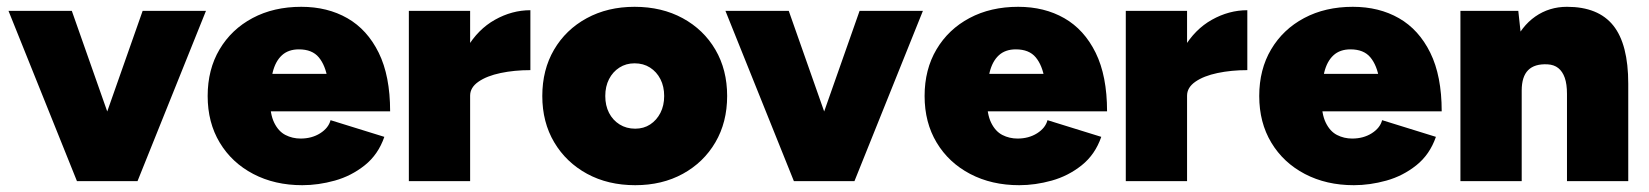

<svg xmlns="http://www.w3.org/2000/svg" viewBox="-20 -532 4843 564"><path d="M223 0 399 -500H585L384 0ZM206 0 5 -500H191L367 0Z M868 12Q787 12 724 -21Q661 -54 625.5 -113Q590 -172 590 -250Q590 -328 625 -387Q660 -446 722 -479Q784 -512 865 -512Q942 -512 1000.5 -478.5Q1059 -445 1092.5 -377Q1126 -309 1126 -205H949Q949 -258 942.5 -299Q936 -340 916.5 -363.5Q897 -387 858 -387Q827 -387 808 -369.5Q789 -352 781 -319.5Q773 -287 773 -241Q773 -197 785.5 -171.5Q798 -146 818.5 -135.5Q839 -125 863 -125Q896 -125 920.5 -140.5Q945 -156 951 -179L1109 -130Q1091 -78 1051.5 -46.5Q1012 -15 963.5 -1.5Q915 12 868 12ZM704 -205 705 -315H1043V-205Z M1319 -255Q1319 -336 1351.5 -391Q1384 -446 1434 -474Q1484 -502 1538 -502V-326Q1491 -326 1450.5 -317.5Q1410 -309 1385.5 -292Q1361 -275 1361 -251ZM1181 0V-500H1361V0Z M1846 12Q1766 12 1704.5 -21.5Q1643 -55 1608 -114Q1573 -173 1573 -250Q1573 -327 1607.5 -386Q1642 -445 1703.5 -478.5Q1765 -512 1844 -512Q1924 -512 1985.5 -478.5Q2047 -445 2081.5 -386Q2116 -327 2116 -250Q2116 -173 2081.5 -114Q2047 -55 1986 -21.5Q1925 12 1846 12ZM1846 -154Q1871 -154 1890 -166.5Q1909 -179 1920 -200.5Q1931 -222 1931 -250Q1931 -278 1920 -299.5Q1909 -321 1889.5 -333.5Q1870 -346 1844 -346Q1819 -346 1799.5 -333.5Q1780 -321 1769 -299.5Q1758 -278 1758 -250Q1758 -222 1769 -200.5Q1780 -179 1800 -166.5Q1820 -154 1846 -154Z M2329 0 2505 -500H2691L2490 0ZM2312 0 2111 -500H2297L2473 0Z M2974 12Q2893 12 2830 -21Q2767 -54 2731.5 -113Q2696 -172 2696 -250Q2696 -328 2731 -387Q2766 -446 2828 -479Q2890 -512 2971 -512Q3048 -512 3106.5 -478.5Q3165 -445 3198.5 -377Q3232 -309 3232 -205H3055Q3055 -258 3048.5 -299Q3042 -340 3022.5 -363.5Q3003 -387 2964 -387Q2933 -387 2914 -369.5Q2895 -352 2887 -319.5Q2879 -287 2879 -241Q2879 -197 2891.5 -171.5Q2904 -146 2924.5 -135.5Q2945 -125 2969 -125Q3002 -125 3026.5 -140.5Q3051 -156 3057 -179L3215 -130Q3197 -78 3157.5 -46.5Q3118 -15 3069.5 -1.5Q3021 12 2974 12ZM2810 -205 2811 -315H3149V-205Z M3425 -255Q3425 -336 3457.5 -391Q3490 -446 3540 -474Q3590 -502 3644 -502V-326Q3597 -326 3556.5 -317.5Q3516 -309 3491.5 -292Q3467 -275 3467 -251ZM3287 0V-500H3467V0Z M3957 12Q3876 12 3813 -21Q3750 -54 3714.5 -113Q3679 -172 3679 -250Q3679 -328 3714 -387Q3749 -446 3811 -479Q3873 -512 3954 -512Q4031 -512 4089.5 -478.5Q4148 -445 4181.5 -377Q4215 -309 4215 -205H4038Q4038 -258 4031.5 -299Q4025 -340 4005.5 -363.5Q3986 -387 3947 -387Q3916 -387 3897 -369.5Q3878 -352 3870 -319.5Q3862 -287 3862 -241Q3862 -197 3874.5 -171.5Q3887 -146 3907.5 -135.5Q3928 -125 3952 -125Q3985 -125 4009.5 -140.5Q4034 -156 4040 -179L4198 -130Q4180 -78 4140.5 -46.5Q4101 -15 4052.5 -1.5Q4004 12 3957 12ZM3793 -205 3794 -315H4132V-205Z M4270 0V-500H4440L4450 -408V0ZM4583 0V-256L4763 -286V0ZM4583 -256Q4583 -285 4576.5 -303.5Q4570 -322 4557.5 -332Q4545 -342 4526 -343Q4488 -345 4469 -326Q4450 -307 4450 -266H4401Q4401 -345 4425 -400Q4449 -455 4490 -483.5Q4531 -512 4583 -512Q4675 -512 4719 -457Q4763 -402 4763 -286Z"/></svg>

Font: Figtree Light Black
Style: Regular
Weight: 900
Version: Version 2.000